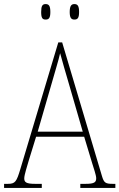

<svg xmlns="http://www.w3.org/2000/svg" viewBox="-23 -922 586 942"><path d="M342 -826C358 -826 365 -834 365 -863C365 -893 358 -902 342 -902C327 -902 319 -893 319 -863C319 -834 327 -826 342 -826ZM201 -826C217 -826 224 -834 224 -863C224 -893 217 -902 201 -902C185 -902 179 -893 179 -863C179 -834 185 -826 201 -826ZM-3 0H182V-20H150C105 -20 96 -28 96 -47C96 -64 111 -109 118 -134L154 -251H390L429 -122C436 -99 449 -62 449 -48C449 -28 441 -20 396 -20H371V0H543V-20H531C494 -20 487 -25 477 -59L282 -714H263L77 -93C58 -30 52 -20 15 -20H-3ZM162 -276 230 -511C245 -565 265 -628 272 -661C282 -625 298 -567 319 -497L383 -276Z"/></svg>

Font: Noto Serif Georgian Condensed Thin
Style: Regular
Weight: 100
Width: 3
Designer: Monotype Design Team, Akaki Razmadze
Foundry: Google LLC
Version: Version 2.003